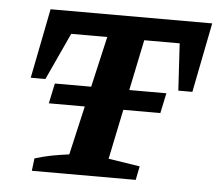

<svg xmlns="http://www.w3.org/2000/svg" viewBox="-44 -578 713 626"><g transform="rotate(5 313.0 -265.0)"><path d="M626 -530 581 -302H535L526 -456H410L328 -61L431 -45L422 0H82L87 -41Q116 -50 142.5 -55Q169 -60 199 -64L289 -456H171L100 -302H52L97 -530ZM132 -290H497L483 -224H118Z"/></g></svg>

Font: Piazzolla SC SemiBold
Style: Italic
Weight: 600
Italic angle: -11.3°
Designer: Juan Pablo del Peral
Foundry: Huerta Tipografica
Version: Version 1.330